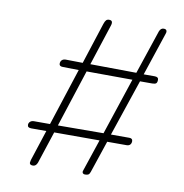

<svg xmlns="http://www.w3.org/2000/svg" viewBox="-75 -717 759 792"><g transform="rotate(10 304.5 -321.0)"><path d="M561 -434Q561 -423 556.5 -419Q552 -415 540 -415H489L409 -178H486Q500 -178 500 -166Q500 -157 495 -151.5Q490 -146 480 -146H399L354 -12Q351 -3 346.5 0Q342 3 332 3Q326 3 323 -0.5Q320 -4 321 -9L367 -146H177L133 -12Q127 4 114 4Q100 4 100 -6Q100 -9 102 -17L144 -146H81Q65 -146 65 -158Q65 -166 71 -171.5Q77 -177 87 -177H154L232 -417L166 -418Q150 -418 150 -429Q150 -439 156 -444.5Q162 -450 172 -450L243 -449L299 -622Q303 -634 307.5 -638.5Q312 -643 320 -643Q333 -643 333 -632Q333 -627 331 -621L275 -449L468 -447L530 -632Q536 -646 548 -646Q561 -646 561 -635Q561 -632 559 -626L499 -446H545Q561 -446 561 -434ZM457 -416 265 -417 187 -177 378 -178Z"/></g></svg>

Font: Mali ExtraLight
Style: Italic
Weight: 275
Italic angle: -10°
Version: Version 1.000; ttfautohint (v1.6)